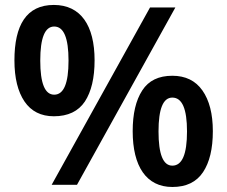

<svg xmlns="http://www.w3.org/2000/svg" viewBox="-20 -744 915 773"><path d="M196.8 -724.1C85.9 -724.1 38.1 -642.1 38.1 -501C38.1 -430.2 51.8 -375 78.6 -335.4C105.5 -295.9 145 -275.9 196.8 -275.9C253.9 -275.9 295.4 -295.9 321.8 -335.4C347.7 -375 360.8 -430.2 360.8 -501C360.8 -642.1 304.7 -724.1 196.8 -724.1ZM584 -713.9 188 0H290L686 -713.9ZM198.2 -637.2C236.8 -637.2 255.9 -591.3 255.9 -500C255.9 -408.7 236.8 -362.8 198.2 -362.8C160.6 -362.8 142.1 -408.7 142.1 -500C142.1 -591.3 160.6 -637.2 198.2 -637.2ZM673.8 -439C618.7 -439 578.1 -419.4 552.7 -379.9C526.9 -340.3 514.2 -285.6 514.2 -215.8C514.2 -74.7 568.8 8.8 673.8 8.8C730 8.8 771 -11.2 797.4 -50.8C823.7 -90.3 836.9 -145 836.9 -215.8C836.9 -285.6 822.8 -340.3 794.9 -379.9C767.1 -419.4 726.6 -439 673.8 -439ZM673.8 -351.1C713.4 -351.1 732.9 -305.7 732.9 -214.8C732.9 -123 713.4 -77.1 673.8 -77.1C636.7 -77.1 618.2 -123 618.2 -214.8C618.2 -305.7 636.7 -351.1 673.8 -351.1Z"/></svg>

Font: Noto Reveo Sans
Style: Regular
Weight: 600
Designer: Monotype Design Team
Foundry: Monotype Imaging Inc.
Version: Version 2.007